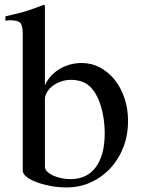

<svg xmlns="http://www.w3.org/2000/svg" viewBox="-20 -782 598 812"><path d="M169.9 -420.9Q178.7 -441.4 194.3 -459Q210 -476.6 230.5 -489.3Q251 -502 275.4 -508.8Q299.8 -515.6 325.2 -515.6Q367.2 -515.6 402.8 -496.6Q438.5 -477.5 464.8 -444.8Q491.2 -412.1 506.3 -367.2Q521.5 -322.3 521.5 -270.5Q521.5 -210 501.5 -158.7Q481.4 -107.4 446.3 -69.8Q411.1 -32.2 363.8 -10.7Q316.4 10.7 260.7 10.7Q226.6 10.7 193.4 4.4Q160.2 -2 134.3 -11.7Q108.4 -21.5 92.3 -34.2Q76.2 -46.9 76.2 -60.5V-638.7Q76.2 -673.8 65.9 -685.1Q55.7 -696.3 22.5 -696.3Q16.6 -696.3 12.2 -695.8Q7.8 -695.3 2.9 -694.3V-712.9L36.1 -720.7Q75.2 -729.5 102.5 -738.8Q129.9 -748 165 -761.7L169.9 -758.8ZM169.9 -77.1Q169.9 -66.4 178.7 -57.1Q187.5 -47.9 202.6 -40.5Q217.8 -33.2 237.3 -28.8Q256.8 -24.4 278.3 -24.4Q347.7 -24.4 385.3 -75.2Q422.9 -126 422.9 -218.8Q422.9 -250 418.5 -279.8Q414.1 -309.6 405.8 -335.9Q397.5 -362.3 385.7 -382.8Q374 -403.3 360.4 -416Q343.8 -431.6 323.2 -438Q302.7 -444.3 280.3 -444.3Q258.8 -444.3 238.8 -437.5Q218.8 -430.7 203.6 -419.4Q188.5 -408.2 179.2 -393.1Q169.9 -377.9 169.9 -361.3Z"/></svg>

Font: BabelStone Tibetan
Style: Regular
Weight: 400
Designer: Christopher J. Fynn
Foundry: BabelStone
Version: Version 10.011 October 1, 2023